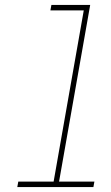

<svg xmlns="http://www.w3.org/2000/svg" viewBox="-20 -757 448 777"><path d="M50 0 54 -22H197L319 -715H184L188 -737H345L219 -22H362L358 0Z"/></svg>

Font: Tomorrow Thin
Style: Italic
Weight: 250
Italic angle: -10°
Designer: Tony de Marco, Monica Rizzolli
Foundry: Just in Type
Version: Version 2.002